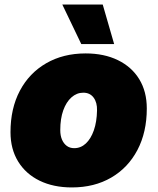

<svg xmlns="http://www.w3.org/2000/svg" viewBox="-20 -809 690 841"><path d="M295 12Q214 12 153.5 -17.5Q93 -47 59.5 -101.5Q26 -156 26 -230Q26 -334 67 -411.5Q108 -489 182.5 -532Q257 -575 355 -575Q436 -575 496.5 -545.5Q557 -516 590 -462Q623 -408 623 -334Q623 -230 582 -152Q541 -74 467 -31Q393 12 295 12ZM305 -160Q334 -160 356 -180.5Q378 -201 391 -238Q404 -275 405 -325Q406 -360 390 -381.5Q374 -403 345 -403Q316 -403 293 -382.5Q270 -362 257 -325.5Q244 -289 244 -239Q244 -215 251.5 -197.5Q259 -180 272.5 -170Q286 -160 305 -160ZM480 -616H336L253 -789H430Z"/></svg>

Font: Azeret Mono Thin Black
Style: Italic
Weight: 900
Italic angle: -12°
Version: Version 1.002